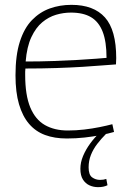

<svg xmlns="http://www.w3.org/2000/svg" viewBox="-20 -562 537 793"><path d="M256 10Q205 10 166 -4.5Q127 -19 100 -50.5Q73 -82 58.5 -131.5Q44 -181 44 -251Q44 -334 62 -390Q80 -446 112 -479Q144 -512 185.5 -527Q227 -542 275 -542Q367 -542 413.5 -490Q460 -438 460 -322Q460 -317 459.5 -309.5Q459 -302 459 -296Q441 -295 405.5 -292Q370 -289 321.5 -286Q273 -283 213 -281Q153 -279 85 -279Q84 -272 84 -266Q84 -260 84 -253Q84 -169 105 -118.5Q126 -68 165.5 -45.5Q205 -23 260 -23Q294 -23 328 -27Q362 -31 391.5 -37Q421 -43 444 -49L451 -17Q427 -10 396 -4Q365 2 329.5 6Q294 10 256 10ZM86 -308Q146 -308 201 -310Q256 -312 301 -314.5Q346 -317 377 -319.5Q408 -322 420 -323Q420 -390 404 -431Q388 -472 356 -491Q324 -510 273 -510Q242 -510 211.5 -501Q181 -492 154.5 -470Q128 -448 109.5 -408.5Q91 -369 86 -308ZM385 211Q366 211 349.5 203.5Q333 196 322.5 179.5Q312 163 312 135Q312 109 323 82.5Q334 56 353 30Q372 4 396 -18L418 -9Q398 11 381.5 32.5Q365 54 355.5 78Q346 102 346 129Q346 160 360.5 170.5Q375 181 393 181Q401 181 407 180Q413 179 419 177L424 203Q416 207 406.5 209Q397 211 385 211Z"/></svg>

Font: Georama ExtraCondensed Thin ExtraLight
Style: Regular
Weight: 250
Version: Version 1.001